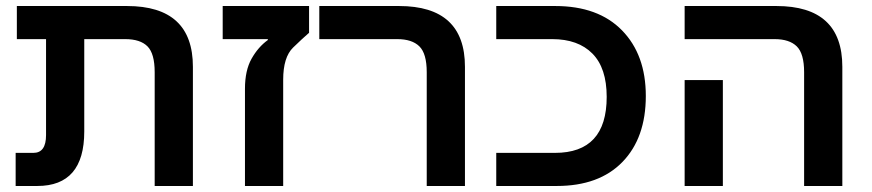

<svg xmlns="http://www.w3.org/2000/svg" viewBox="-20 -618 2896 638"><path d="M260 -181V-488H396Q446 -488 470 -464Q494 -440 494 -378V0H621V-396Q621 -598 402 -598H36V-488H133V-169Q133 -110 91 -110H32V0H104Q260 0 260 -181Z M794 0H921V-353Q921 -428 954 -460Q987 -492 1007 -509V-598H720V-488H870V-485Q838 -462 816 -423Q794 -384 794 -323Z M1398 0H1525V-396Q1525 -598 1306 -598H1041V-488H1300Q1349 -488 1373.5 -464Q1398 -440 1398 -378Z M1629 0H1830Q1971 0 2048.5 -80Q2126 -160 2126 -299Q2126 -436 2047 -517Q1968 -598 1825 -598H1629V-488H1815Q1901 -488 1948.5 -440Q1996 -392 1996 -296Q1996 -110 1824 -110H1629Z M2652 0H2779V-396Q2779 -598 2560 -598H2255V-488H2554Q2603 -488 2627.5 -464Q2652 -440 2652 -378ZM2255 0H2382V-352H2255Z"/></svg>

Font: Noto Sans Hebrew Semi
Style: Regular
Weight: 600
Designer: Monotype Design Team
Foundry: Monotype Imaging Inc.
Version: Version 1.902